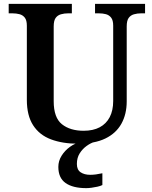

<svg xmlns="http://www.w3.org/2000/svg" viewBox="-20 -734 786 994"><path d="M384 10Q304 10 244 -12.5Q184 -35 151.5 -85.5Q119 -136 119 -217V-601Q119 -629 108.5 -642.5Q98 -656 81 -660.5Q64 -665 44 -665H25V-714H352V-665H333Q313 -665 295.5 -660Q278 -655 268 -641Q258 -627 258 -597V-210Q258 -125 300.5 -91Q343 -57 413 -57Q462 -57 496 -75Q530 -93 548 -127.5Q566 -162 566 -211V-601Q566 -629 555.5 -642.5Q545 -656 528.5 -660.5Q512 -665 491 -665H472V-714H731V-665H711Q691 -665 673.5 -660Q656 -655 646 -641Q636 -627 636 -597V-209Q636 -143 608.5 -93.5Q581 -44 525.5 -17Q470 10 384 10ZM427 240Q357 240 319.5 213.5Q282 187 282 130Q282 99 299 72Q316 45 342.5 26Q369 7 400 0H471Q450 6 428.5 21.5Q407 37 392.5 60Q378 83 378 115Q378 145 397.5 158Q417 171 447 171Q461 171 476.5 169Q492 167 510 163V224Q500 229 484.5 232.5Q469 236 453.5 238Q438 240 427 240Z"/></svg>

Font: Noto Rashi Hebrew SemiBold
Style: Regular
Weight: 600
Version: Version 1.006